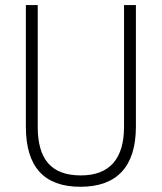

<svg xmlns="http://www.w3.org/2000/svg" viewBox="-20 -713 626 743"><path d="M291 9.8C431.6 9.8 505.9 -67.4 505.9 -222.7V-693.4H460V-222.7C460 -97.7 403.3 -34.2 293 -34.2C177.2 -34.2 126 -97.7 126 -222.7V-693.4H80.1V-222.7C80.1 -67.4 150.4 9.8 291 9.8Z"/></svg>

Font: Cascadia Code PL ExtraLight
Style: Regular
Weight: 200
Monospace: yes
Designer: Aaron Bell
Foundry: Saja Typeworks
Version: Version 2404.023